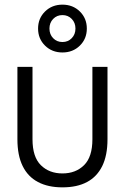

<svg xmlns="http://www.w3.org/2000/svg" viewBox="-20 -795 538 827"><path d="M249 12Q187 12 143.5 -11Q100 -34 77.5 -80Q55 -126 55 -195V-507H120V-195Q120 -119 156 -83.5Q192 -48 249 -48Q306 -48 342 -83.5Q378 -119 378 -195V-507H443V-195Q443 -126 420.5 -80Q398 -34 355 -11Q312 12 249 12ZM249 -569Q204 -569 174 -598.5Q144 -628 144 -672Q144 -716 174 -745.5Q204 -775 249 -775Q294 -775 324 -745.5Q354 -716 354 -672Q354 -628 324 -598.5Q294 -569 249 -569ZM249 -614Q273 -614 289 -630.5Q305 -647 305 -672Q305 -697 289 -713.5Q273 -730 249 -730Q225 -730 209 -713.5Q193 -697 193 -672Q193 -647 209 -630.5Q225 -614 249 -614Z"/></svg>

Font: TikTok Sans Light
Style: Regular
Weight: 300
Version: Version 4.000